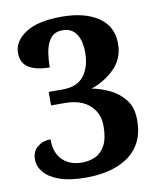

<svg xmlns="http://www.w3.org/2000/svg" viewBox="-83 -790 724 866"><g transform="rotate(-10 279.5 -357.0)"><path d="M243 10Q168 10 120.5 -7Q73 -24 50.5 -51.5Q28 -79 28 -110Q28 -148 53.5 -168Q79 -188 113 -188Q113 -124 147 -92Q181 -60 236 -60Q269 -60 297 -73Q325 -86 342 -118Q359 -150 359 -207Q359 -264 319 -301Q279 -338 204 -338H142V-400H208Q273 -400 304 -440.5Q335 -481 335 -547Q335 -601 314 -632Q293 -663 252 -663Q216 -663 197.5 -640.5Q179 -618 172.5 -582.5Q166 -547 166 -508Q104 -508 70 -529.5Q36 -551 36 -597Q36 -650 92 -687Q148 -724 257 -724Q364 -724 426 -681.5Q488 -639 488 -561Q488 -494 444 -448.5Q400 -403 335 -381Q375 -374 416 -354.5Q457 -335 485 -299.5Q513 -264 513 -206Q513 -145 490.5 -103.5Q468 -62 429.5 -37Q391 -12 343 -1Q295 10 243 10Z"/></g></svg>

Font: Noto Serif Thai
Style: Bold
Weight: 700
Designer: Monotype Design Team
Foundry: Monotype Imaging Inc.
Version: Version 2.002; ttfautohint (v1.8.4.7-5d5b)